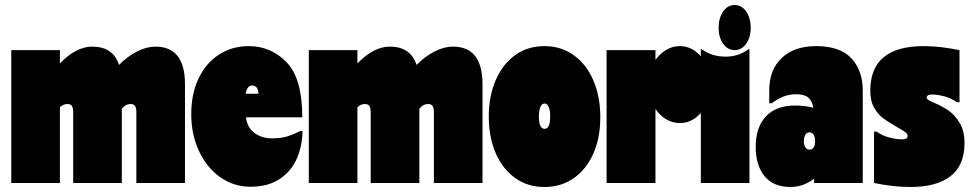

<svg xmlns="http://www.w3.org/2000/svg" viewBox="-20 -730 3873 766"><path d="M718 -394V0H524V-282Q524 -299 519 -307Q514 -315 501 -315Q491 -315 483 -311Q475 -307 466 -296V0H272V-282Q272 -299 267 -307Q262 -315 249 -315Q232 -315 219 -302V0H25V-530H219V-477Q284 -544 348 -544Q431 -544 455 -471Q487 -504 525.5 -524Q564 -544 600 -544Q718 -544 718 -394Z M1187 -207Q1186 -149 1165 -99Q1144 -49 1097.5 -17Q1051 15 979 15Q912 15 858 -23.5Q804 -62 773.5 -128Q743 -194 743 -275Q743 -355 772 -416.5Q801 -478 853.5 -512Q906 -546 972 -546Q1061 -546 1123.5 -481.5Q1186 -417 1186 -262H961Q967 -219 996.5 -198.5Q1026 -178 1065 -178Q1094 -178 1117.5 -183.5Q1141 -189 1177 -207ZM960 -356H1011Q1011 -371 1004.5 -380Q998 -389 986 -389Q966 -389 960 -356Z M1905 -394V0H1711V-282Q1711 -299 1706 -307Q1701 -315 1688 -315Q1678 -315 1670 -311Q1662 -307 1653 -296V0H1459V-282Q1459 -299 1454 -307Q1449 -315 1436 -315Q1419 -315 1406 -302V0H1212V-530H1406V-477Q1471 -544 1535 -544Q1618 -544 1642 -471Q1674 -504 1712.5 -524Q1751 -544 1787 -544Q1905 -544 1905 -394Z M1930 -265Q1930 -346 1957.5 -410Q1985 -474 2035 -510Q2085 -546 2152 -546Q2219 -546 2269.5 -509.5Q2320 -473 2347.5 -408.5Q2375 -344 2375 -262Q2375 -181 2347.5 -118Q2320 -55 2269.5 -19.5Q2219 16 2152 16Q2085 16 2035 -20Q1985 -56 1957.5 -119.5Q1930 -183 1930 -265ZM2130 -265Q2130 -216 2153 -216Q2175 -216 2175 -266Q2175 -288 2169.5 -302.5Q2164 -317 2153 -317Q2141 -317 2135.5 -302.5Q2130 -288 2130 -265Z M2817 -393Q2817 -351 2800 -315.5Q2783 -280 2754.5 -259.5Q2726 -239 2692 -239Q2663 -239 2638 -254Q2613 -269 2595 -295V0H2400V-530H2595V-491Q2613 -516 2638 -531Q2663 -546 2692 -546Q2726 -546 2754.5 -525.5Q2783 -505 2800 -469.5Q2817 -434 2817 -393Z M2970 0H2776V-534H2779Q2820 -504 2875 -504Q2926 -504 2967 -534H2970ZM2847 -619Q2847 -581 2865 -555.5Q2883 -530 2911 -530Q2939 -530 2957 -555.5Q2975 -581 2975 -619Q2975 -658 2957 -684Q2939 -710 2911 -710Q2883 -710 2865 -684Q2847 -658 2847 -619Z M3422 -370V0H3228V-17Q3184 16 3134 16Q3065 16 3030 -27.5Q2995 -71 2995 -144Q2995 -222 3035.5 -265.5Q3076 -309 3153 -309Q3191 -309 3225 -300Q3220 -328 3204.5 -341Q3189 -354 3155 -354Q3106 -354 3059 -318H3049V-370Q3049 -451 3098.5 -498.5Q3148 -546 3236 -546Q3332 -546 3377 -497Q3422 -448 3422 -370ZM3232 -167Q3232 -181 3226.5 -191.5Q3221 -202 3210 -202Q3198 -202 3192.5 -191.5Q3187 -181 3187 -166Q3187 -153 3192.5 -143Q3198 -133 3210 -133Q3222 -133 3227 -143Q3232 -153 3232 -167Z M3665 -546Q3731 -546 3808 -530V-322H3798Q3774 -339 3746.5 -346Q3719 -353 3699 -353Q3677 -353 3677 -340Q3677 -335 3686 -330Q3695 -325 3707 -320Q3741 -305 3765 -288.5Q3789 -272 3808.5 -240Q3828 -208 3828 -159Q3828 -70 3772 -27Q3716 16 3613 16Q3544 16 3467 0V-205H3477Q3501 -188 3529.5 -181Q3558 -174 3579 -174Q3601 -174 3601 -187Q3601 -196 3591.5 -203Q3582 -210 3559 -223Q3527 -241 3505.5 -256.5Q3484 -272 3468 -299.5Q3452 -327 3452 -368Q3452 -546 3665 -546Z"/></svg>

Font: FFF_tuoi-tre Text
Style: Regular
Weight: 700
Designer: bBox Type GmbH
Foundry: bBox Type GmbH
Version: Version 1.001